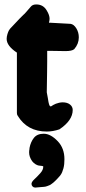

<svg xmlns="http://www.w3.org/2000/svg" viewBox="-20 -598 384 860"><path d="M137.7 242.2Q130.9 242.2 126 237.3Q121.1 232.4 121.1 225.6Q121.1 216.8 134.3 204.6Q147.5 192.4 160.6 177.7Q173.8 163.1 173.8 148.4V147.5Q171.9 145.5 166 145Q160.2 144.5 153.8 143.6Q147.5 142.6 139.2 137.7Q130.9 132.8 124 124Q117.2 114.3 113.8 104.5Q110.4 94.7 110.4 84Q110.4 80.1 110.8 76.7Q111.3 73.2 111.8 70.8Q112.3 68.4 112.3 64.5Q117.2 38.1 131.8 19.5Q146.5 1 175.8 1Q207 1 239.3 35.2Q268.6 66.4 268.6 115.2Q268.6 127 267.6 136.7Q266.6 146.5 264.2 155.8Q261.7 165 258.3 173.3Q254.9 181.6 249 189Q243.2 196.3 235.4 204.1Q233.4 206.1 227.1 212.4Q220.7 218.8 219.2 219.7Q217.8 220.7 211.4 225.6Q205.1 230.5 202.1 231.4Q199.2 232.4 191.9 235.4Q184.6 238.3 177.7 238.8Q170.9 239.3 160.6 240.2Q150.4 241.2 137.7 242.2ZM55.7 -362.3Q9.8 -392.6 9.8 -423.8Q9.8 -433.6 13.2 -444.8Q16.6 -456.1 20 -461.9Q23.4 -467.8 25.4 -469.7Q51.8 -498 66.9 -513.7Q82 -529.3 84 -530.8Q85.9 -532.2 88.9 -535.2Q91.8 -538.1 96.2 -543Q100.6 -547.9 118.2 -568.4Q126 -578.1 142.6 -578.1Q173.8 -578.1 189.5 -550.8Q202.1 -530.3 202.1 -513.7Q202.1 -507.8 199.2 -496.1H207Q212.9 -496.1 295.9 -491.2Q310.5 -489.3 321.8 -471.2Q333 -453.1 333 -430.7Q333 -401.4 312.5 -377.9Q302.7 -369.1 272.5 -369.1Q265.6 -369.1 245.6 -369.6Q225.6 -370.1 211.9 -370.1H191.4V-321.3Q191.4 -308.6 190.9 -274.4Q190.4 -240.2 189.5 -184.6Q192.4 -171.9 194.3 -158.7Q196.3 -145.5 197.3 -140.6Q198.2 -135.7 199.7 -130.9Q201.2 -126 202.6 -124Q204.1 -122.1 208 -121.1L210.9 -123Q213.9 -125 218.8 -127.9Q223.6 -130.9 230 -133.3Q236.3 -135.7 244.6 -137.7Q252.9 -139.6 260.7 -139.6Q281.2 -139.6 293.5 -129.9Q305.7 -120.1 305.7 -105.5Q305.7 -58.6 246.1 -18.6Q216.8 -8.8 189.5 -8.8Q102.5 -8.8 59.6 -79.1Q55.7 -84 55.7 -91.8Z"/></svg>

Font: Essays1743
Style: Bold
Weight: 700
Designer: Based on the typeface in a 1743 English translation of the essays of Montaigne.  PostScript/TrueType font designed by Jo
Version: Version 002.100